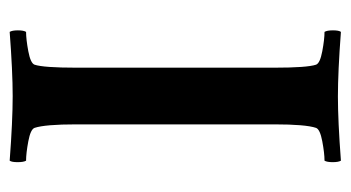

<svg xmlns="http://www.w3.org/2000/svg" viewBox="-176 -510 690 377"><g transform="rotate(-90 168.5 -321.0)"><path d="M168.9 -640.6Q216.8 -640.6 294.9 -646.5Q297.9 -641.6 297.9 -630.4Q297.9 -619.1 294.9 -614.3Q280.3 -614.3 256.8 -609.9Q233.4 -605.5 230.5 -597.7Q224.6 -580.1 224.6 -515.6V-127Q224.6 -62.5 230.5 -44.9Q233.4 -37.1 256.8 -32.7Q280.3 -28.3 294.9 -28.3Q297.9 -23.4 297.9 -11.7Q297.9 0 294.9 3.9Q216.8 -2 168 -2Q120.1 -2 42 3.9Q39.1 -1 39.1 -12.2Q39.1 -23.4 42 -28.3Q56.6 -28.3 80.1 -32.7Q103.5 -37.1 106.4 -44.9Q113.3 -65.4 113.3 -127V-515.6Q113.3 -577.1 106.4 -597.7Q103.5 -605.5 80.1 -609.9Q56.6 -614.3 42 -614.3Q39.1 -619.1 39.1 -630.9Q39.1 -642.6 42 -646.5Q120.1 -640.6 168.9 -640.6Z"/></g></svg>

Font: Crimson
Style: Semibold
Weight: 600
Version: Version 0.8